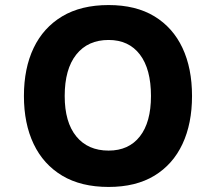

<svg xmlns="http://www.w3.org/2000/svg" viewBox="-20 -730 855 760"><path d="M409.9 10Q300.9 10 226.3 -34.6Q151.7 -79.3 113.2 -160Q74.7 -240.7 74.7 -350Q74.7 -459.9 113.2 -540.3Q151.7 -620.7 226.3 -665.4Q300.9 -710 409.9 -710Q517.8 -710 591.2 -665.4Q664.6 -620.7 702.3 -540.3Q740.1 -459.9 740.1 -350Q740.1 -240.7 702.3 -160Q664.6 -79.3 591.2 -34.6Q517.8 10 409.9 10ZM409.9 -133.9Q489.8 -133.9 533.7 -190.1Q577.6 -246.2 577.6 -350Q577.6 -456.6 533.7 -514.2Q489.8 -571.8 409.9 -571.8Q327.9 -571.8 282 -514.2Q236.1 -456.6 236.1 -350Q236.1 -246.2 282 -190.1Q327.9 -133.9 409.9 -133.9Z"/></svg>

Font: Lexend Mega
Style: Regular
Weight: 400
Designer: Bonnie Shaver-Troup, Thomas Jockin
Foundry: Lexend
Version: Version 1.007